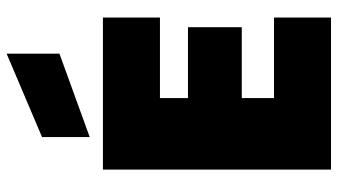

<svg xmlns="http://www.w3.org/2000/svg" viewBox="-246 -802 1047 596"><g transform="rotate(-90 278.0 -503.5)"><path d="M522 -708V-531H272V-444H492V-277H272V-177H522V0H50V-708ZM151 -897 410 -1007V-843L151 -749Z"/></g></svg>

Font: Poppins Black
Style: Regular
Weight: 900
Designer: Ninad Kale (Devanagari), Jonny Pinhorn (Latin)
Foundry: Indian Type Foundry
Version: Version 3.200;PS 1.000;hotconv 16.6.54;makeotf.lib2.5.65590